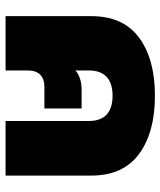

<svg xmlns="http://www.w3.org/2000/svg" viewBox="38 -628 590 707"><g transform="rotate(90 333.5 -275.0)"><path d="M40 -316Q40 -433 119 -491.5Q198 -550 333 -550Q468 -550 547.5 -491.5Q627 -433 627 -316V0H426V-307Q426 -350 402.5 -372Q379 -394 333 -394Q287 -394 263.5 -372Q240 -350 240 -307V-257Q251 -268 270 -274Q289 -280 310 -280H380V-143H300Q271 -143 255.5 -127.5Q240 -112 240 -82V0H40Z"/></g></svg>

Font: Prompt ExtraBold
Style: Regular
Weight: 800
Designer: Katatrad Team
Foundry: CadsonDemak
Version: Version 1.000